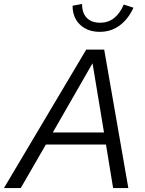

<svg xmlns="http://www.w3.org/2000/svg" viewBox="-64 -951 731 971"><path d="M0 0ZM-44 0 372 -700H463L585 0H508L472 -220H168L41 0ZM203 -281H462L404 -631ZM443 -836Q522 -836 562 -928Q574 -924 586.5 -920Q599 -916 611 -912Q585 -855 541.5 -822.5Q498 -790 441 -790Q379 -790 341 -826Q303 -862 303 -922L351 -931Q351 -885 375 -860.5Q399 -836 443 -836Z"/></svg>

Font: Rosa Sans Light
Style: Italic
Weight: 300
Italic angle: -12°
Designer: Pentagram / MCKL
Foundry: Pentagram / MCKL
Version: Version 1.005;September 16, 2019;FontCreator 11.5.0.2425 64-